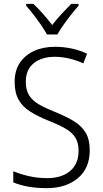

<svg xmlns="http://www.w3.org/2000/svg" viewBox="-20 -967 533 997"><path d="M446 -187Q446 -93 384 -41.5Q322 10 223 10Q169 10 125.5 2Q82 -6 49 -20V-78Q84 -63 129.5 -52.5Q175 -42 225 -42Q300 -42 344 -79Q388 -116 388 -184Q388 -225 371.5 -252Q355 -279 319.5 -299.5Q284 -320 228 -342Q176 -363 137 -387.5Q98 -412 77 -448.5Q56 -485 56 -542Q56 -600 83 -640.5Q110 -681 157 -702.5Q204 -724 265 -724Q312 -724 354.5 -714.5Q397 -705 432 -688L413 -638Q375 -655 337.5 -663.5Q300 -672 264 -672Q196 -672 155 -638.5Q114 -605 114 -543Q114 -499 131.5 -471.5Q149 -444 183 -424.5Q217 -405 265 -386Q322 -363 362.5 -338.5Q403 -314 424.5 -278.5Q446 -243 446 -187ZM224 -788Q212 -810 193 -837.5Q174 -865 153.5 -891.5Q133 -918 116 -937V-947H153Q177 -925 203 -895.5Q229 -866 251 -837Q274 -867 299 -894Q324 -921 350 -947H388V-937Q370 -917 349 -890.5Q328 -864 309 -837Q290 -810 278 -788Z"/></svg>

Font: Noto Sans Lao Looped SemiCondensed Light
Style: Regular
Weight: 300
Width: 4
Designer: Mark Frömberg, Ben Mitchell
Foundry: The Fontpad Ltd
Version: Version 1.002; ttfautohint (v1.8.4.7-5d5b)